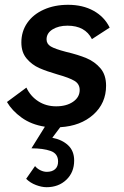

<svg xmlns="http://www.w3.org/2000/svg" viewBox="-20 -522 516 800"><path d="M89 223 126 170Q135 181 148.5 187.5Q162 194 175 194Q197 194 209.5 183Q222 172 222 151Q222 118 191 107Q160 96 111 96L167 6Q110 -3 70 -32Q30 -61 9 -97L90 -157Q107 -121 139.5 -100Q172 -79 214 -79Q257 -79 284.5 -98Q312 -117 312 -147Q312 -172 290.5 -185Q269 -198 219 -212Q174 -225 143.5 -238.5Q113 -252 91 -278Q69 -304 69 -345Q69 -391 93.5 -426.5Q118 -462 162.5 -482Q207 -502 264 -502Q325 -502 370 -477Q415 -452 437 -407L363 -359Q335 -415 261 -415Q224 -415 199 -399.5Q174 -384 174 -358Q174 -339 191.5 -328.5Q209 -318 255 -306Q306 -294 340.5 -279.5Q375 -265 398.5 -237.5Q422 -210 422 -165Q422 -92 369 -44.5Q316 3 231 8L198 52Q239 60 264 83.5Q289 107 289 147Q289 196 256.5 227Q224 258 174 258Q154 258 130 249Q106 240 89 223Z"/></svg>

Font: Hanken Grotesk SemiBold
Style: Italic
Weight: 600
Italic angle: -8°
Designer: Alfredo Marco Pradil
Foundry: Hanken Design Co.
Version: Version 3.014